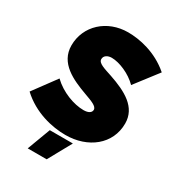

<svg xmlns="http://www.w3.org/2000/svg" viewBox="-223 -842 1066 1168"><g transform="rotate(30 310.0 -258.5)"><path d="M311 15C469 15 592 -81 592 -227C592 -342 489 -395 372 -435C315 -454 270 -466 270 -494C270 -520 295 -533 322 -533C375 -533 455 -500 506 -448L629 -608C529 -695 409 -717 331 -717C184 -717 71 -614 71 -476C71 -351 188 -300 292 -262C344 -243 385 -229 385 -204C385 -185 367 -171 331 -171C263 -171 172 -204 109 -265L-9 -105C90 -13 218 15 311 15ZM154 200H287L377 37H215Z"/></g></svg>

Font: Fixel Display 20240404 Black
Style: Italic
Weight: 900
Italic angle: -10°
Designer: AlfaBravo + MacPaw
Foundry: Kyrylo Tkachov, Marchela Mozhyna, Serhii Makarenko, Maria Weinstein, Zakhar Kryvoshyya
Version: Version 1.211;Glyphs 3.2 (3225)